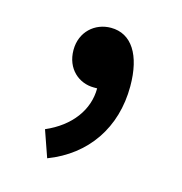

<svg xmlns="http://www.w3.org/2000/svg" viewBox="-62 -201 415 439"><g transform="rotate(15 146.0 19.0)"><path d="M86 182C175 148 227 72 227 -26C227 -100 199 -144 150 -144C112 -144 80 -116 80 -73C80 -28 112 -2 147 -2H155C155 49 122 94 64 119Z"/></g></svg>

Font: Falling Sky
Style: Condensed
Weight: 400
Designer: Paul D. Hunt
Foundry: Adobe Systems Incorporated
Version: Version 1.02